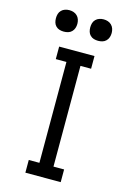

<svg xmlns="http://www.w3.org/2000/svg" viewBox="-140 -1015 729 1081"><g transform="rotate(15 225.0 -474.0)"><path d="M122 0V-74H184V-662H122V-735H328V-661H266V-74H328V0ZM325 -823Q312 -823 300 -826.5Q288 -830 279 -839Q270 -848 266.5 -860Q263 -872 263 -885Q263 -898 266.5 -910Q270 -922 279 -931Q288 -940 300 -944Q312 -948 325 -948Q338 -948 350 -944Q362 -940 371 -931Q380 -922 384 -910Q388 -898 388 -885Q388 -872 384 -860Q380 -848 371 -839Q362 -830 350 -826.5Q338 -823 325 -823ZM125 -823Q112 -823 100 -826.5Q88 -830 79 -839Q70 -848 66.5 -860Q63 -872 63 -885Q63 -898 66.5 -910Q70 -922 79 -931Q88 -940 100 -944Q112 -948 125 -948Q138 -948 150 -944Q162 -940 171 -931Q180 -922 184 -910Q188 -898 188 -885Q188 -872 184 -860Q180 -848 171 -839Q162 -830 150 -826.5Q138 -823 125 -823Z"/></g></svg>

Font: Zed Sans Extended
Style: Regular
Weight: 400
Width: 7
Designer: Belleve Invis
Foundry: Belleve Invis
Version: Version 1.0.0; ttfautohint (v1.8.4)